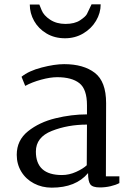

<svg xmlns="http://www.w3.org/2000/svg" viewBox="-20 -851 600 883"><path d="M57 0ZM468 -377 467 -40H529V-9Q512 0 488 5.5Q464 11 439 11Q406 11 395.5 -3Q385 -17 385 -55Q329 12 218 12Q173 12 136 -7.5Q99 -27 78 -61.5Q57 -96 57 -139Q57 -206 109 -247.5Q161 -289 235 -307Q309 -325 380 -325V-367Q380 -441 345 -468.5Q310 -496 243 -496Q211 -496 169 -484.5Q127 -473 96 -456L79 -498Q112 -525 171.5 -540.5Q231 -556 275 -556Q364 -556 416 -516Q468 -476 468 -377ZM145 -154Q145 -46 265 -46Q298 -46 330 -60.5Q362 -75 379 -91L380 -278Q292 -278 218.5 -249Q145 -220 145 -154ZM279 -675Q231 -675 194 -697Q157 -719 137 -754.5Q117 -790 117 -830H161Q162 -828 171.5 -804Q181 -780 210.5 -760.5Q240 -741 281 -741Q323 -741 348 -757.5Q373 -774 379.5 -786Q386 -798 401 -831H443Q443 -791 421.5 -755Q400 -719 362.5 -697Q325 -675 279 -675Z"/></svg>

Font: Martel
Style: Regular
Weight: 400
Designer: Dan Reynolds
Foundry: Dan Reynolds
Version: Version 1.001; ttfautohint (v1.1) -l 5 -r 5 -G 72 -x 0 -D la